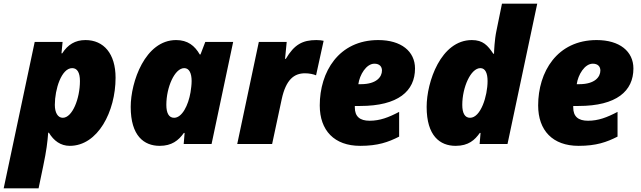

<svg xmlns="http://www.w3.org/2000/svg" viewBox="-60 -780 3473 1040"><path d="M-40 240H149L174 120C192 34 197 -9 201 -61H205C231 -18 268 10 318 10C470 10 566 -176 566 -359C566 -489 502 -563 403 -563C347 -563 307 -538 277 -491H273L279 -553H128ZM280 -142C253 -142 237 -170 237 -212C237 -297 273 -411 331 -411C359 -411 373 -386 373 -341C373 -246 332 -142 280 -142Z M805 10C870 10 907 -19 936 -60H940L935 0H1086L1203 -553H1052L1026 -485H1022C995 -532 957 -563 894 -563C726 -563 648 -336 648 -201C648 -44 720 10 805 10ZM883 -142C855 -142 841 -167 841 -212C841 -307 886 -411 938 -411C965 -411 978 -383 978 -341C978 -321 975 -300 972 -280C960 -209 926 -142 883 -142Z M1225 0H1414L1466 -243C1489 -349 1533 -383 1592 -383C1616 -383 1638 -378 1652 -372L1693 -559C1687 -561 1668 -563 1654 -563C1579 -563 1534 -539 1488 -461H1484L1493 -553H1342Z M1891 10C1987 10 2043 -10 2102 -40V-174C2045 -144 1998 -126 1942 -126C1889 -126 1862 -149 1862 -198V-206H1891C2097 -206 2188 -287 2188 -409C2188 -502 2113 -563 1989 -563C1774 -563 1672 -390 1672 -209C1672 -73 1751 10 1891 10ZM1895 -324H1881C1888 -375 1924 -435 1968 -435C1996 -435 2009 -419 2009 -398C2009 -364 1980 -324 1895 -324Z M2408 10C2478 10 2512 -22 2539 -60H2543L2538 0H2689L2850 -760H2659L2629 -613C2619 -567 2616 -501 2616 -489H2612C2582 -534 2556 -563 2496 -563C2328 -563 2251 -336 2251 -201C2251 -44 2323 10 2408 10ZM2486 -142C2458 -142 2444 -167 2444 -212C2444 -307 2490 -411 2542 -411C2569 -411 2581 -383 2581 -341C2581 -260 2544 -142 2486 -142Z M3074 10C3170 10 3226 -10 3285 -40V-174C3228 -144 3181 -126 3125 -126C3072 -126 3045 -149 3045 -198V-206H3074C3280 -206 3371 -287 3371 -409C3371 -502 3296 -563 3172 -563C2957 -563 2855 -390 2855 -209C2855 -73 2934 10 3074 10ZM3078 -324H3064C3071 -375 3107 -435 3151 -435C3179 -435 3192 -419 3192 -398C3192 -364 3163 -324 3078 -324Z"/></svg>

Font: Noto Sans Black
Style: Italic
Weight: 900
Italic angle: -12°
Designer: Monotype Design Team
Foundry: Monotype Imaging Inc.
Version: Version 2.013